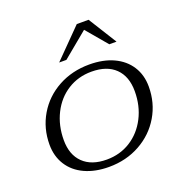

<svg xmlns="http://www.w3.org/2000/svg" viewBox="-129 -824 909 950"><g transform="rotate(-20 325.5 -349.5)"><path d="M46 -194Q46 -280 87.5 -350Q129 -420 202 -460Q275 -500 366 -500Q439 -500 493 -475Q547 -450 576.5 -404Q606 -358 606 -297Q606 -211 564.5 -141Q523 -71 450 -30.5Q377 10 286 10Q214 10 159.5 -15Q105 -40 75.5 -86.5Q46 -133 46 -194ZM533 -299Q533 -377 489 -420Q445 -463 364 -463Q294 -463 238.5 -428Q183 -393 151.5 -330.5Q120 -268 120 -191Q120 -114 164 -71Q208 -28 288 -28Q358 -28 413.5 -63Q469 -98 501 -160Q533 -222 533 -299ZM377 -709H439L532 -560H494L401 -670L268 -560H230Z"/></g></svg>

Font: Fahkwang Light
Style: Italic
Weight: 300
Italic angle: -10°
Version: Version 1.000; ttfautohint (v1.6)